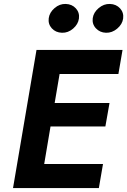

<svg xmlns="http://www.w3.org/2000/svg" viewBox="-20 -953 645 973"><path d="M450 -861Q454 -890 480 -912Q506 -934 537 -933Q569 -932 588.5 -910.5Q608 -889 604 -859Q600 -830 574 -808Q548 -786 517 -787Q486 -788 466 -809.5Q446 -831 450 -861ZM227 -861Q231 -890 256.5 -912Q282 -934 313 -933Q345 -932 364.5 -910.5Q384 -889 380 -859Q376 -830 350.5 -808Q325 -786 294 -787Q262 -788 242.5 -809.5Q223 -831 227 -861ZM165 -700H601L580 -578H282L257 -431H535L514 -312H236L204 -122H502L481 0H46Z"/></svg>

Font: Jost* 600 Semi
Style: Italic
Weight: 600
Italic angle: -10°
Version: Version 3.500